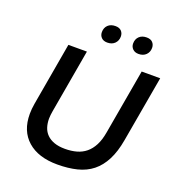

<svg xmlns="http://www.w3.org/2000/svg" viewBox="-154 -987 1027 1120"><g transform="rotate(20 360.0 -427.5)"><path d="M327 10Q209 10 142.5 -48.5Q76 -107 76 -213Q76 -243 82 -278L150 -668H265L196 -273Q194 -260 192.5 -248.5Q191 -237 191 -225Q191 -196 199 -171.5Q207 -147 225 -129Q243 -111 271 -101Q299 -91 338 -91Q377 -91 409.5 -100Q442 -109 467 -129.5Q492 -150 509 -183Q526 -216 534 -263L605 -668H720L648 -258Q635 -183 608.5 -131.5Q582 -80 542.5 -48.5Q503 -17 449 -3.5Q395 10 327 10ZM358 -758Q334 -758 321 -771.5Q308 -785 308 -805Q308 -832 325 -848.5Q342 -865 371 -865Q396 -865 408.5 -851.5Q421 -838 421 -818Q421 -792 404 -775Q387 -758 358 -758ZM552 -758Q529 -758 515.5 -771.5Q502 -785 502 -805Q502 -832 519 -848.5Q536 -865 565 -865Q590 -865 602.5 -851.5Q615 -838 615 -818Q615 -792 598 -775Q581 -758 552 -758Z"/></g></svg>

Font: Celebes SemiBold
Style: Italic
Weight: 600
Italic angle: -10°
Designer: Anugrah Pasau
Foundry: Lafontype
Version: Version 1.000; ttfautohint (v1.8.4)